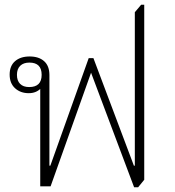

<svg xmlns="http://www.w3.org/2000/svg" viewBox="-20 -792 745 816"><path d="M550 4 367 -483 195 0H151V-416L152 -415Q143 -406 130.5 -401Q118 -396 102 -396Q67 -396 44 -417Q21 -438 21 -475Q21 -512 44 -532Q67 -552 106 -552Q145 -552 167.5 -532Q190 -512 190 -473V-88H194L357 -545H377L549 -88H553V-740L580 -772H593V-28L567 4ZM104 -422Q157 -422 157 -474Q157 -526 105 -526Q80 -526 66 -512.5Q52 -499 52 -474Q52 -449 65.5 -435.5Q79 -422 104 -422Z"/></svg>

Font: Noto Serif Thai ExtraLight
Style: Regular
Weight: 250
Version: Version 2.001